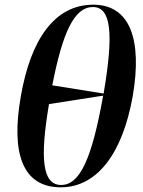

<svg xmlns="http://www.w3.org/2000/svg" viewBox="-20 -789 608 819"><path d="M239 10C396 10 503 -137 546 -378C588 -621 534 -769 378 -769C213 -769 111 -621 69 -379C26 -137 75 10 239 10ZM422 -390 203 -425C247 -651 297 -759 376 -759C454 -759 466 -648 422 -390ZM241 0C160 0 150 -114 189 -345L420 -381C372 -112 321 0 241 0Z"/></svg>

Font: Noto Serif Display SemiCondensed SemiBold
Style: Italic
Weight: 600
Width: 4
Italic angle: -12°
Designer: Monotype Design Team
Foundry: Monotype Imaging Inc.
Version: Version 2.009